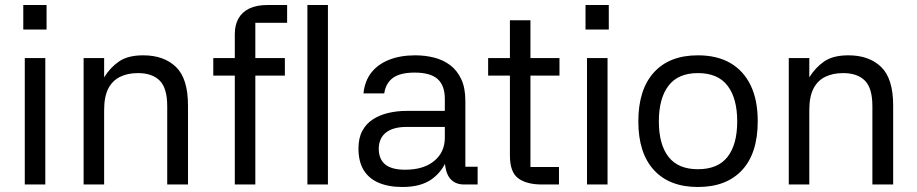

<svg xmlns="http://www.w3.org/2000/svg" viewBox="-20 -737 3662 767"><path d="M161 -505V0H79V-505ZM73 -717H166V-619H73Z M396 0H314V-505H396V-428Q420 -467 455.5 -491.5Q491 -516 552 -516Q635 -516 683 -469.5Q731 -423 731 -316V0H648V-313Q648 -385 618 -415Q588 -445 531 -445Q490 -445 459.5 -430Q429 -415 412.5 -383Q396 -351 396 -297Z M1000 0H918V-601Q918 -637 932.5 -663Q947 -689 976 -703Q1005 -717 1049 -717H1127V-646H1000ZM832 -435V-505H1118V-435ZM1290 0H1208V-717H1290Z M1888 0H1834Q1797 0 1777 -25Q1757 -50 1756 -107L1767 -104Q1748 -52 1704.5 -21Q1661 10 1588 10Q1532 10 1492.5 -7Q1453 -24 1432.5 -58Q1412 -92 1412 -144Q1412 -185 1427 -213.5Q1442 -242 1468.5 -259.5Q1495 -277 1530 -285.5Q1565 -294 1604 -294H1757V-342Q1757 -395 1728.5 -421Q1700 -447 1636 -447Q1579 -447 1550 -426Q1521 -405 1515 -364H1432Q1437 -413 1463 -446.5Q1489 -480 1534 -498Q1579 -516 1639 -516Q1678 -516 1714 -507Q1750 -498 1778 -477Q1806 -456 1822.5 -421Q1839 -386 1839 -334V-71H1888ZM1493 -144Q1493 -101 1519 -80Q1545 -59 1598 -59Q1672 -59 1714.5 -94Q1757 -129 1757 -187V-230H1605Q1551 -230 1522.5 -208Q1494 -186 1493 -144Z M2215 -435H2099V-70H2213V0H2145Q2084 0 2050.5 -24.5Q2017 -49 2017 -116V-435H1930V-505H2017V-656H2099V-505H2215Z M2407 -505V0H2325V-505ZM2319 -717H2412V-619H2319Z M2768 10Q2654 10 2592 -58Q2530 -126 2530 -252Q2530 -379 2592 -447.5Q2654 -516 2768 -516Q2844 -516 2897 -485.5Q2950 -455 2978.5 -396.5Q3007 -338 3007 -253Q3007 -125 2944.5 -57.5Q2882 10 2768 10ZM2768 -61Q2848 -61 2886.5 -110.5Q2925 -160 2925 -252Q2925 -344 2886.5 -394.5Q2848 -445 2768 -445Q2689 -445 2650.5 -394.5Q2612 -344 2612 -252Q2612 -160 2650.5 -110.5Q2689 -61 2768 -61Z M3213 0H3131V-505H3213V-428Q3237 -467 3272.5 -491.5Q3308 -516 3369 -516Q3452 -516 3500 -469.5Q3548 -423 3548 -316V0H3465V-313Q3465 -385 3435 -415Q3405 -445 3348 -445Q3307 -445 3276.5 -430Q3246 -415 3229.5 -383Q3213 -351 3213 -297Z"/></svg>

Font: 42dot Sans Light
Style: Regular
Weight: 400
Version: Version 1.000